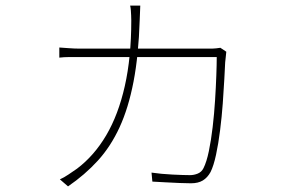

<svg xmlns="http://www.w3.org/2000/svg" viewBox="-20 -617 1040 683"><path d="M479 -597Q478 -582 478 -572Q478 -562 477 -547Q473 -420 455 -326.5Q437 -233 405.5 -164.5Q374 -96 328 -45.5Q282 5 222 46L193 21Q207 15 224 3.5Q241 -8 254 -17Q315 -63 358 -136Q401 -209 424 -311Q447 -413 447 -544Q447 -554 446.5 -562.5Q446 -571 445.5 -579.5Q445 -588 443 -597ZM785 -433Q784 -423 783 -413.5Q782 -404 781 -395Q780 -375 778 -336Q776 -297 772.5 -249.5Q769 -202 763 -154Q757 -106 748.5 -66.5Q740 -27 729 -5Q718 15 701.5 25Q685 35 659 35Q644 35 619 34Q594 33 567.5 31.5Q541 30 522 29L519 -3Q553 2 593.5 4Q634 6 656 6Q670 6 683.5 0.5Q697 -5 704 -19Q715 -41 723 -79.5Q731 -118 736.5 -165Q742 -212 745 -259.5Q748 -307 749.5 -348Q751 -389 751 -414H269Q242 -414 225 -414Q208 -414 191 -412V-448Q208 -447 226.5 -445.5Q245 -444 268 -444H723Q740 -444 748.5 -445Q757 -446 764 -447Z"/></svg>

Font: Noto Sans SC Thin
Style: Regular
Weight: 100
Designer: Ryoko NISHIZUKA 西塚涼子 (kana, bopomofo & ideographs); Paul D. Hunt (Latin, Greek & Cyrillic); Sandoll Communications 산돌커뮤니
Foundry: Adobe
Version: Version 2.004-H2;hotconv 1.0.118;makeotfexe 2.5.65603